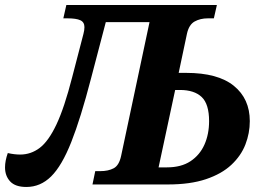

<svg xmlns="http://www.w3.org/2000/svg" viewBox="-63 -734 1056 764"><path d="M42 10Q-2 10 -22.5 -12Q-43 -34 -43 -68Q-43 -94 -32 -125Q-6 -119 17 -119Q60 -119 95 -145.5Q130 -172 161.5 -238.5Q193 -305 224 -426L269 -599Q273 -614 273 -626Q273 -646 256.5 -653.5Q240 -661 206 -661H189L201 -714H800L788 -661H764Q734 -661 711.5 -648.5Q689 -636 681 -600L648 -444H678Q804 -444 867.5 -392.5Q931 -341 931 -252Q931 -204 913.5 -159Q896 -114 857.5 -78Q819 -42 756.5 -21Q694 0 605 0H305L316 -53H336Q368 -53 389.5 -64.5Q411 -76 419 -114L532 -646H358L299 -421Q258 -263 220.5 -168.5Q183 -74 140.5 -32Q98 10 42 10ZM653 -376H634L568 -68H601Q658 -68 695 -92.5Q732 -117 750.5 -158.5Q769 -200 769 -252Q769 -320 739.5 -348Q710 -376 653 -376Z"/></svg>

Font: Noto Serif
Style: Bold Italic
Weight: 700
Italic angle: -12°
Designer: Monotype Design Team
Foundry: Monotype Imaging Inc.
Version: Version 2.013